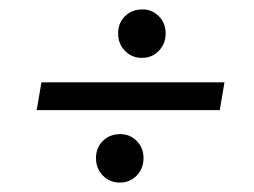

<svg xmlns="http://www.w3.org/2000/svg" viewBox="-20 -495 540 408"><path d="M58 -261 68 -320H457L447 -261ZM235 -107Q213 -107 198.5 -122Q184 -137 184 -159Q184 -181 198.5 -195.5Q213 -210 236 -210Q256 -210 270.5 -195.5Q285 -181 285 -159Q285 -137 270.5 -122Q256 -107 235 -107ZM282 -372Q260 -372 245.5 -387Q231 -402 231 -424Q231 -446 245.5 -460.5Q260 -475 283 -475Q303 -475 317.5 -460.5Q332 -446 332 -424Q332 -402 317.5 -387Q303 -372 282 -372Z"/></svg>

Font: DM Sans 24pt Light
Style: Italic
Weight: 300
Italic angle: -10°
Designer: Colophon Foundry, Jonny Pinhorn
Foundry: Colophon Foundry
Version: Version 4.004;gftools[0.9.30]